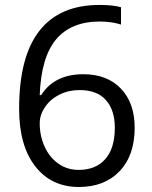

<svg xmlns="http://www.w3.org/2000/svg" viewBox="-20 -744 612 774"><path d="M57.1 -305.2Q57.1 -515.6 138.9 -619.9Q220.7 -724.1 380.9 -724.1Q436 -724.1 467.8 -714.8V-645Q430.2 -657.2 381.8 -657.2Q267.1 -657.2 206.5 -585.7Q146 -514.2 140.1 -360.8H146Q199.7 -444.8 315.9 -444.8Q412.1 -444.8 467.5 -386.7Q522.9 -328.6 522.9 -229Q522.9 -117.7 462.2 -54Q401.4 9.8 297.9 9.8Q187 9.8 122.1 -73.5Q57.1 -156.7 57.1 -305.2ZM296.9 -59.1Q366.2 -59.1 404.5 -102.8Q442.9 -146.5 442.9 -229Q442.9 -299.8 407.2 -340.3Q371.6 -380.9 300.8 -380.9Q256.8 -380.9 220.2 -362.8Q183.6 -344.7 161.9 -313Q140.1 -281.2 140.1 -247.1Q140.1 -196.8 159.7 -153.3Q179.2 -109.9 215.1 -84.5Q251 -59.1 296.9 -59.1Z"/></svg>

Font: f02075841
Style: Regular
Weight: 400
Foundry: Ascender Corporation
Version: Version 1.10